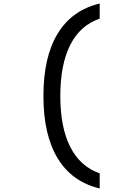

<svg xmlns="http://www.w3.org/2000/svg" viewBox="-20 -926 740 1092"><path d="M547 -820Q436 -782 379.5 -670.5Q323 -559 323 -380Q323 -202 379.5 -90.5Q436 21 547 60V146Q389 108 308 -25.5Q227 -159 227 -380Q227 -602 308 -735Q389 -868 547 -906Z"/></svg>

Font: Martian Mono Light
Style: Regular
Weight: 300
Monospace: yes
Designer: Roman Shamin
Foundry: Evil Martians
Version: Version 1.000; ttfautohint (v1.8.4.7-5d5b)